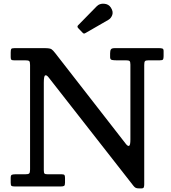

<svg xmlns="http://www.w3.org/2000/svg" viewBox="-20 -1011 926 1041"><path d="M115.5 -684H55.5Q44.5 -684 41.2 -687.5Q38 -691 38 -701.5V-726Q38 -740.5 40.8 -745.2Q43.5 -750 58 -750H221.5Q250.5 -750 259 -744.2Q267.5 -738.5 279 -723.5L663 -230Q673.5 -217 680.2 -220.5Q687 -224 687 -254.5V-661Q687 -676.5 682.2 -680.2Q677.5 -684 662.5 -684H610.5Q598.5 -684 587.8 -685.8Q577 -687.5 577 -701V-722Q577 -737.5 581.8 -743.8Q586.5 -750 602 -750H843Q852.5 -750 859.8 -748Q867 -746 867 -735V-707Q867 -693 863.8 -688.5Q860.5 -684 846.5 -684H785.5Q770 -684 766 -679.2Q762 -674.5 762 -658.5V-11.5Q762 -2 759.8 4.2Q757.5 10.5 746.5 10.5H734Q721 10.5 715 7Q709 3.5 703.5 -3.5L243.5 -591.5Q232.5 -605.5 225 -602.2Q217.5 -599 217.5 -562V-88.5Q217.5 -74 221.2 -70Q225 -66 240 -66H315.5Q327 -66 329.8 -61.5Q332.5 -57 332.5 -46V-20.5Q332.5 -6.5 327.5 -3.2Q322.5 0 309.5 0H60.5Q46.5 0 42.2 -3.2Q38 -6.5 38 -20.5V-46.5Q38 -60.5 43.8 -63.2Q49.5 -66 62 -66H115.5Q133.5 -66 138.2 -70.5Q143 -75 143 -92V-659Q143 -676.5 138 -680.2Q133 -684 115.5 -684ZM426.5 -835 404 -858.5Q396 -867 404 -874.5L504.5 -977Q519.5 -992.5 544.2 -990.8Q569 -989 581 -970Q595 -948.5 588.8 -930.2Q582.5 -912 567 -903L445.5 -833Q439 -829 435.5 -829Q432 -829 426.5 -835Z"/></svg>

Font: Besley* Medium
Style: Regular
Weight: 500
Designer: Owen Earl
Foundry: indestructible type*
Version: Version 3.000; ttfautohint (v1.8.3)